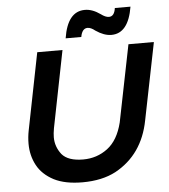

<svg xmlns="http://www.w3.org/2000/svg" viewBox="-60 -955 896 1015"><g transform="rotate(-5 388.5 -447.5)"><path d="M557 -757Q518 -757 474 -787Q452 -805 434 -805Q405 -805 397 -760H314Q336 -901 428 -901Q468 -901 510 -871Q534 -853 552 -853Q581 -853 587 -897H670Q647 -757 557 -757ZM337 6Q245 6 186 -24Q125 -56 97.5 -107.8Q70 -159.5 70 -222Q70 -257 77 -292L158 -700H292L211 -292Q206 -264 206 -244Q206 -194 238 -153Q271 -114 351 -114Q424 -114 480.5 -156.5Q537 -199 560 -292L642 -700H777L695 -292Q660.5 -112.5 514 -32.5Q441 6 337 6Z"/></g></svg>

Font: Argentum Sans Medium
Style: Italic
Weight: 500
Italic angle: -11°
Designer: Julieta Ulanovsky (font), Cristiano Sobral (main changes and remaster)
Foundry: Julieta Ulanovsky (font), Cristiano Sobral (main changes and remaster)
Version: Version 2.007;June 15, 2022;FontCreator 14.0.0.2814 64-bit; 